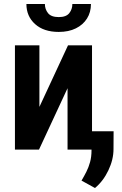

<svg xmlns="http://www.w3.org/2000/svg" viewBox="-20 -758 619 973"><path d="M179.7 -216.3 324.7 -528.3H446.3V0H322.3V-311L177.7 0H55.7V-528.3H179.7ZM346.7 -737.8H440.9Q440.9 -695.8 420.9 -664.1Q400.9 -632.3 364.5 -614.3Q328.1 -596.2 277.8 -596.2Q202.1 -596.2 158 -635.7Q113.8 -675.3 113.8 -737.8H207.5Q207.5 -711.4 223.4 -691.4Q239.3 -671.4 277.8 -671.4Q315.4 -671.4 331.1 -691.4Q346.7 -711.4 346.7 -737.8ZM555.7 -92.8 555.2 -2.4Q555.2 50.8 529.3 105.2Q503.4 159.7 461.4 194.8L393.1 157.2Q406.2 135.3 417.7 112.5Q429.2 89.8 436.5 63.2Q443.8 36.6 443.8 3.4V-92.8Z"/></svg>

Font: Roboto Condensed SemiBold
Style: Regular
Weight: 600
Designer: Christian Robertson
Foundry: Google
Version: Version 3.008; 2023